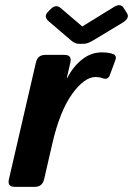

<svg xmlns="http://www.w3.org/2000/svg" viewBox="-20 -726 517 746"><path d="M168.9 -643.6Q147.9 -661.6 167 -680.7L177.7 -691.4Q197.3 -710.9 216.3 -694.3L299.3 -623.5H300.3L422.4 -698.7Q448.2 -714.4 460 -695.8L473.6 -674.3Q485.4 -655.8 455.1 -637.2L341.8 -568.8Q319.8 -555.7 304.7 -555.7H286.6Q272 -555.7 256.3 -568.8ZM37.1 0Q7.8 0 14.6 -29.3L119.6 -483.4Q126.5 -512.7 155.3 -512.7H230.5Q260.3 -512.7 253.4 -483.4L239.7 -423.3H241.7Q262.2 -464.8 297.4 -493.7Q332.5 -522.5 375.5 -522.5Q403.8 -522.5 420.4 -515.6Q434.6 -509.8 428.2 -492.2L406.7 -434.1Q399.4 -414.1 377.9 -422.4Q366.2 -426.8 351.6 -426.8Q307.6 -426.8 260 -360.4Q212.4 -293.9 183.6 -169.4L151.4 -29.3Q144.5 0 115.2 0Z"/></svg>

Font: Istok
Style: Bold Italic
Weight: 700
Italic angle: -13°
Designer: Andrey V. Panov
Foundry: Andrey V. Panov
Version: Version 1.0.3